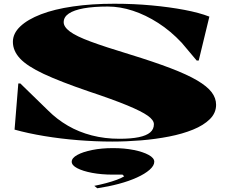

<svg xmlns="http://www.w3.org/2000/svg" viewBox="-20 -743 1207 1028"><path d="M581 15Q492 15 398.5 7.5Q305 0 217.5 -14.5Q130 -29 58 -49L78 -296H89L238 -151Q285 -104 343.5 -70Q402 -36 471.5 -18Q541 0 619 0Q682 0 723 -8.5Q764 -17 784 -34Q804 -51 804 -78Q804 -100 771 -123.5Q738 -147 662 -178.5Q586 -210 454 -254Q302 -306 213.5 -347.5Q125 -389 87 -430Q49 -471 49 -519Q49 -564 88.5 -601.5Q128 -639 199.5 -666.5Q271 -694 371 -708.5Q471 -723 592 -723Q697 -723 793 -714Q889 -705 968 -690Q1047 -675 1101 -654L1044 -419H1033L953 -514Q894 -577 827 -620Q760 -663 691.5 -685.5Q623 -708 557 -708Q481 -708 428.5 -698.5Q376 -689 348.5 -670.5Q321 -652 321 -624Q321 -599 354.5 -574Q388 -549 465 -520.5Q542 -492 674 -452Q804 -412 893 -378Q982 -344 1035.5 -312.5Q1089 -281 1113 -249.5Q1137 -218 1137 -182Q1137 -138 1103.5 -105Q1070 -72 1013.5 -49Q957 -26 885.5 -12Q814 2 735.5 8.5Q657 15 581 15ZM501 265 485 252Q516 246 548 237.5Q580 229 605.5 219.5Q631 210 645 201L636 192H585Q523 192 473 182.5Q423 173 393.5 157.5Q364 142 364 123Q364 103 394 86.5Q424 70 474 60Q524 50 585 50Q646 50 696 60Q746 70 776 86.5Q806 103 806 123Q806 144 781 166Q756 188 713 207.5Q670 227 615.5 241.5Q561 256 501 265Z"/></svg>

Font: Kalnia Expanded SemiBold
Style: Regular
Weight: 600
Width: 7
Designer: Frida Medrano
Foundry: Frida Medrano
Version: Version 1.105